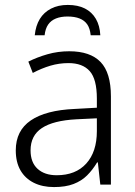

<svg xmlns="http://www.w3.org/2000/svg" viewBox="-20 -749 547 779"><path d="M261 -541Q346 -541 388 -497.5Q430 -454 430 -358V0H387L377 -90H374Q356 -60 333.5 -37.5Q311 -15 278.5 -2.5Q246 10 199 10Q152 10 117 -7.5Q82 -25 63 -58Q44 -91 44 -139Q44 -219 105 -260.5Q166 -302 283 -307L373 -312V-349Q373 -428 344 -460.5Q315 -493 258 -493Q220 -493 184.5 -482.5Q149 -472 113 -453L95 -499Q131 -517 173 -529Q215 -541 261 -541ZM290 -265Q196 -260 150 -229.5Q104 -199 104 -139Q104 -90 132.5 -64Q161 -38 210 -38Q287 -38 330 -85.5Q373 -133 373 -217V-269ZM255 -729Q296 -729 324.5 -714.5Q353 -700 369 -672.5Q385 -645 387 -606H348Q345 -634 334 -650Q323 -666 303 -674Q283 -682 254 -682Q227 -682 207 -674Q187 -666 175.5 -649.5Q164 -633 161 -606H121Q125 -645 141.5 -672Q158 -699 187 -714Q216 -729 255 -729Z"/></svg>

Font: Noto Sans Display Light
Style: Regular
Weight: 300
Designer: Monotype Design Team
Foundry: Monotype Imaging Inc.
Version: Version 2.003